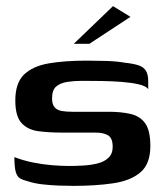

<svg xmlns="http://www.w3.org/2000/svg" viewBox="-20 -603 533 627"><path d="M220 4Q198 4 171.5 3Q145 2 118.5 -1Q92 -4 71 -11Q55 -15 45.5 -20.5Q36 -26 31.5 -41.5Q27 -57 27 -90Q55 -79 87 -72.5Q119 -66 150 -63.5Q181 -61 206 -61Q228 -61 253 -62.5Q278 -64 299.5 -69.5Q321 -75 334.5 -88Q348 -101 348 -123Q348 -152 333 -161Q318 -170 292 -170H183Q140 -170 105.5 -174.5Q71 -179 50.5 -201Q30 -223 30 -275Q30 -332 58.5 -359.5Q87 -387 139 -396Q191 -405 264 -405Q290 -405 325.5 -404Q361 -403 389 -398Q417 -395 433 -389.5Q449 -384 456.5 -372Q464 -360 464 -337V-312Q457 -322 433.5 -327.5Q410 -333 378 -335.5Q346 -338 311.5 -338.5Q277 -339 248 -339Q222 -339 199.5 -335.5Q177 -332 163.5 -320.5Q150 -309 150 -282Q150 -262 158.5 -252.5Q167 -243 182 -240.5Q197 -238 216 -238H335Q375 -238 406 -231Q437 -224 454 -200.5Q471 -177 471 -126Q471 -68 439 -40.5Q407 -13 350 -4.5Q293 4 220 4ZM221 -460 349 -583 406 -548 272 -460Z"/></svg>

Font: Genos Thin SemiBold
Style: Regular
Weight: 600
Version: Version 1.010